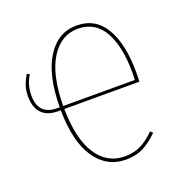

<svg xmlns="http://www.w3.org/2000/svg" viewBox="-103 -620 690 721"><g transform="rotate(-20 242.0 -259.5)"><path d="M428 -249H128Q130 -127 171 -65.5Q212 -4 281 -4Q318 -4 345.5 -17.5Q373 -31 402 -60L411 -51Q381 -21 351 -6Q321 9 282 9Q205 9 160 -57.5Q115 -124 114 -249H104Q60 -249 38 -272.5Q16 -296 16 -339Q16 -364 22.5 -383Q29 -402 41 -422L51 -416Q29 -380 29 -339Q29 -261 104 -261H114Q115 -389 159 -458.5Q203 -528 278 -528Q353 -528 391 -463.5Q429 -399 429 -286Q429 -260 428 -249ZM415 -291Q415 -395 381 -455Q347 -515 278 -515Q211 -515 170 -450Q129 -385 128 -261H414Q415 -271 415 -291Z"/></g></svg>

Font: Fira Sans Compressed Hair
Style: Regular
Weight: 100
Width: 1
Designer: bBox Type GmbH & Carrois Corporate GbR & Edenspiekermann AG
Foundry: bBox Type GmbH & Carrois Corporate GbR & Edenspiekermann AG
Version: Version 4.301